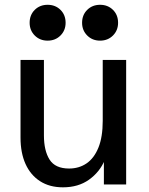

<svg xmlns="http://www.w3.org/2000/svg" viewBox="-20 -781 631 813"><path d="M246.6 12.2Q189.9 12.2 149.7 -13.7Q109.4 -39.6 88.1 -86.7Q66.9 -133.8 66.9 -198.2V-527.3H166V-207.5Q166 -143.1 189.9 -105.2Q213.9 -67.4 272.5 -67.4Q314.5 -67.4 346.4 -89.1Q378.4 -110.8 396.7 -155.8Q415 -200.7 415 -269.5V-527.3H514.2V0H419.9V-124L423.3 -102.5Q401.9 -52.2 356.7 -20Q311.5 12.2 246.6 12.2ZM181.6 -608.9Q148.9 -608.9 127.2 -630.6Q105.5 -652.3 105.5 -684.6Q105.5 -717.8 127.2 -739.3Q148.9 -760.7 181.6 -760.7Q214.4 -760.7 236.1 -739.3Q257.8 -717.8 257.8 -684.6Q257.8 -652.3 236.1 -630.6Q214.4 -608.9 181.6 -608.9ZM403.8 -608.9Q371.1 -608.9 349.4 -630.6Q327.6 -652.3 327.6 -684.6Q327.6 -717.8 349.4 -739.3Q371.1 -760.7 403.8 -760.7Q436.5 -760.7 458.3 -739.3Q480 -717.8 480 -684.6Q480 -652.3 458.3 -630.6Q436.5 -608.9 403.8 -608.9Z"/></svg>

Font: Schibsted Grotesk Medium
Style: Regular
Weight: 500
Designer: Bakken & Baeck AS, Henrik Kongsvoll
Foundry: Schibsted ASA
Version: Version 1.100;gftools[0.9.25]